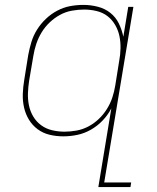

<svg xmlns="http://www.w3.org/2000/svg" viewBox="-20 -548 640 783"><path d="M243 -11Q267 -11 292 -15.5Q317 -20 340 -32Q363 -44 382.5 -62.5Q402 -81 416 -103.5Q430 -126 438 -150Q446 -174 450 -199L466 -299Q471 -325 471.5 -351Q472 -377 467 -401Q462 -425 449.5 -446.5Q437 -468 418 -482.5Q399 -497 374 -503Q349 -509 323 -509Q299 -509 273.5 -504.5Q248 -500 225 -487.5Q202 -475 182.5 -456.5Q163 -438 149.5 -415.5Q136 -393 128 -369Q120 -345 116 -320L99 -220Q95 -194 94 -168.5Q93 -143 98 -118.5Q103 -94 115.5 -73Q128 -52 147.5 -37.5Q167 -23 192 -17Q217 -11 243 -11ZM381 215 434 -106Q420 -79 398.5 -56.5Q377 -34 350.5 -19Q324 -4 295.5 2Q267 8 238 8Q209 8 182 1.5Q155 -5 133.5 -21Q112 -37 98 -60Q84 -83 78 -110Q72 -137 73 -165.5Q74 -194 79 -223L95 -323Q100 -350 108 -376.5Q116 -403 131 -427Q146 -451 167 -471Q188 -491 213.5 -504.5Q239 -518 266 -523Q293 -528 320 -528Q350 -528 379 -520.5Q408 -513 430 -495.5Q452 -478 464.5 -452.5Q477 -427 483 -398L503 -520H524L405 196H515L512 215Z"/></svg>

Font: Iosevka HT Thin Extended
Style: Italic
Weight: 100
Width: 7
Italic angle: -9°
Monospace: yes
Designer: Belleve Invis
Foundry: Belleve Invis
Version: Version 32.3.0; ttfautohint (v1.8.4)